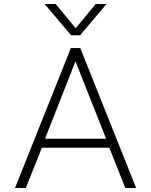

<svg xmlns="http://www.w3.org/2000/svg" viewBox="-20 -939 755 959"><path d="M203 -919H258L358 -798L458 -919H512L380 -763H335ZM334 -699H381L660 0H606L526 -201H189L109 0H55ZM510 -246 357 -633 205 -246Z"/></svg>

Font: Prompt ExtraLight
Style: Regular
Weight: 275
Designer: Katatrad Team
Foundry: CadsonDemak
Version: Version 1.001